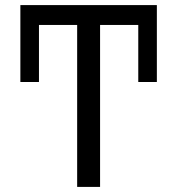

<svg xmlns="http://www.w3.org/2000/svg" viewBox="-20 -734 696 754"><path d="M283 0V-636H133V-412H60V-714H596V-412H523V-636H373V0Z"/></svg>

Font: Go Noto Kurrent-Regular
Style: Regular
Weight: 400
Designer: Monotype Design Team
Foundry: Monotype Imaging Inc.
Version: Version 2.012; ttfautohint (v1.8.4.7-5d5b)